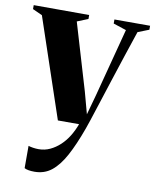

<svg xmlns="http://www.w3.org/2000/svg" viewBox="-99 -568 713 883"><g transform="rotate(10 258.0 -126.0)"><path d="M122.5 251Q107 251 94.5 248.8Q82 246.5 75.5 242.5V138.5Q84.5 141.5 97.5 143.5Q110.5 145.5 123.5 145.5Q151.5 145.5 176.2 134Q201 122.5 222.5 102.5Q244 82.5 260 56.2Q276 30 287 0H188L31.5 -464L-13.5 -484.5V-503L245.5 -502.5V-484L194.5 -463.5L287 -152.5L314.5 -51L340.5 -145L424 -463.5L363.5 -483.5V-502.5H530V-484L478 -463.5Q459 -407 438.2 -344.2Q417.5 -281.5 398 -221.2Q378.5 -161 362.2 -110.5Q346 -60 335 -26.8Q324 6.5 321 14Q292.5 93 264 145.5Q235.5 198 202 224.5Q168.5 251 122.5 251Z"/></g></svg>

Font: Merriweather 144pt
Style: Bold
Weight: 700
Version: Version 2.100